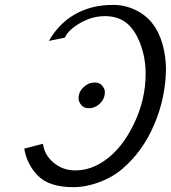

<svg xmlns="http://www.w3.org/2000/svg" viewBox="-20 -750 698 784"><path d="M79.1 -143.1 155.3 -163.1Q161.1 -117.7 198.7 -85.9Q236.3 -54.2 286.6 -54.2Q336.9 -54.2 382.8 -79.1Q469.7 -126.5 525.4 -241.2Q574.7 -341.8 574.7 -449.2Q574.7 -512.7 553.2 -570.3Q531.7 -627.9 496.8 -656Q461.9 -684.1 408.7 -684.1H407.7Q356 -684.1 307.6 -656.2Q259.3 -628.4 244.6 -596.2L179.7 -583Q241.7 -690.9 359.4 -720.7Q396.5 -730 443.1 -730Q489.7 -730 533.7 -709Q615.7 -669.9 644 -568.4Q657.7 -517.1 657.7 -469.2V-465.8Q655.8 -350.1 610.4 -243.2Q563.5 -131.8 479.5 -60.5Q439 -25.9 385 -5.9Q331.1 14.2 279.3 14.2Q178.2 14.2 132.3 -35.2Q88.9 -81.1 79.1 -143.1ZM300.8 -349.1Q300.8 -379.9 329.6 -400.9Q346.2 -413.1 366.5 -413.1Q386.7 -413.1 397.5 -399.9Q408.2 -386.7 408.2 -374Q408.2 -340.8 378.9 -319.8Q362.8 -308.1 342.5 -308.1Q322.3 -308.1 311.5 -321.5Q300.8 -335 300.8 -349.1Z"/></svg>

Font: Tuffy
Style: Italic
Weight: 400
Italic angle: -12°
Designer: Thatcher Ulrich, Karoly Barta and Michael Everson
Version: Version 001.271